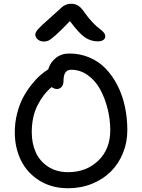

<svg xmlns="http://www.w3.org/2000/svg" viewBox="-20 -981 760 1027"><path d="M214.8 -758.8Q195.3 -758.8 182.1 -770Q168.9 -781.2 168.9 -795.9Q168.9 -808.1 183.1 -824.5Q197.3 -840.8 250 -887.2Q266.6 -901.4 286.1 -919.7Q305.7 -938 313.2 -944.3Q320.8 -950.7 333 -955.8Q345.2 -960.9 359.9 -960.9Q382.8 -960.9 399.4 -950Q416 -939 435.1 -910.2Q455.6 -881.3 477.5 -858.9Q499.5 -836.4 512.7 -827.1Q525.9 -817.9 534.4 -807.6Q543 -797.4 543 -786.1Q543 -773.9 532 -766.8Q521 -759.8 502.9 -759.8Q465.8 -759.8 434.1 -781.2Q402.3 -802.7 354 -868.2Q306.6 -818.4 278.6 -793.7Q250.5 -769 239.3 -763.9Q228 -758.8 214.8 -758.8ZM344.2 25.9Q256.8 25.9 191.2 -14.9Q125.5 -55.7 92.3 -123Q59.1 -190.4 59.1 -273.9Q59.1 -325.2 71.5 -373.8Q84 -422.4 103 -458.5Q122.1 -494.6 147 -526.1Q171.9 -557.6 194.3 -577.4Q216.8 -597.2 237.8 -609.9Q249 -647.5 278.8 -671.1Q308.6 -694.8 351.1 -694.8Q408.7 -694.8 458.7 -673.3Q508.8 -651.9 545.4 -613.8Q582 -575.7 608.4 -524.2Q634.8 -472.7 647.9 -411.6Q661.1 -350.6 661.1 -284.2Q661.1 -219.7 637.9 -162.6Q614.7 -105.5 573.5 -64Q532.2 -22.5 472.9 1.7Q413.6 25.9 344.2 25.9ZM149.9 -273.9Q149.9 -214.8 170.9 -167.2Q191.9 -119.6 236.8 -89.8Q281.7 -60.1 344.2 -60.1Q441.9 -60.1 505.9 -121.8Q569.8 -183.6 569.8 -284.2Q569.8 -341.8 555.7 -398.7Q541.5 -455.6 516.1 -502.4Q490.7 -549.3 450 -578.6Q409.2 -607.9 360.8 -607.9Q319.8 -607.9 319.8 -549.8Q319.8 -528.3 309.8 -516.6Q299.8 -504.9 284.2 -504.9Q271.5 -504.9 255.9 -515.1Q210 -476.6 179.9 -416Q149.9 -355.5 149.9 -273.9Z"/></svg>

Font: Shantell Sans Bouncy
Style: Regular
Weight: 400
Designer: Stephen Nixon, Anya Danilova, Shantell Martin
Foundry: Arrow Type
Version: Version 1.006;[9816181b4]